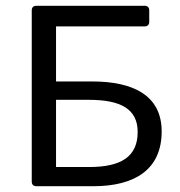

<svg xmlns="http://www.w3.org/2000/svg" viewBox="-20 -644 621 664"><path d="M89.8 -608.4V-15.6C89.8 -5.9 95.7 0 105.5 0H302.7C447.3 0 539.1 -58.6 539.1 -189.5C539.1 -315.4 438.5 -362.3 298.8 -362.3H173.8V-552.7H480.5C490.2 -552.7 496.1 -558.6 496.1 -568.4V-608.4C496.1 -618.2 490.2 -624 480.5 -624H105.5C95.7 -624 89.8 -618.2 89.8 -608.4ZM289.1 -66.4H173.8V-298.8H287.1C398.4 -298.8 456.1 -266.6 456.1 -187.5C456.1 -103.5 400.4 -66.4 289.1 -66.4Z"/></svg>

Font: Ed Sans Neue
Style: Regular
Weight: 400
Designer: Stephen Hutchings
Version: Version 1.004;PS 001.004;hotconv 1.0.88;makeotf.lib2.5.64775